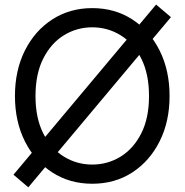

<svg xmlns="http://www.w3.org/2000/svg" viewBox="-20 -774 789 821"><path d="M374.5 11.7Q278.3 11.7 203.6 -36.6Q128.9 -85 86.4 -169.7Q43.9 -254.4 43.9 -363.3Q43.9 -473.1 86.4 -557.9Q128.9 -642.6 203.6 -690.9Q278.3 -739.3 374.5 -739.3Q471.2 -739.3 545.7 -690.9Q620.1 -642.6 662.6 -557.9Q705.1 -473.1 705.1 -363.3Q705.1 -254.4 662.6 -169.7Q620.1 -85 545.7 -36.6Q471.2 11.7 374.5 11.7ZM374.5 -70.3Q440.4 -70.3 495.6 -104.2Q550.8 -138.2 584 -203.6Q617.2 -269 617.2 -363.3Q617.2 -458 584 -523.7Q550.8 -589.4 495.6 -623.3Q440.4 -657.2 374.5 -657.2Q308.6 -657.2 253.4 -623.3Q198.2 -589.4 165 -523.7Q131.8 -458 131.8 -363.3Q131.8 -269 165 -203.6Q198.2 -138.2 253.4 -104.2Q308.6 -70.3 374.5 -70.3ZM101.1 26.9 37.6 -26.9 647.5 -754.4 710.9 -700.7Z"/></svg>

Font: Inter Khmer Looped
Style: Regular
Weight: 400
Designer: Rasmus Andersson, Sovichet Tep
Foundry: Anagata Design
Version: Version 1.000